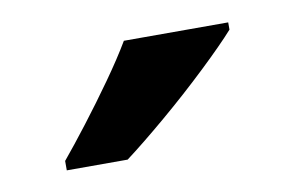

<svg xmlns="http://www.w3.org/2000/svg" viewBox="-35 -817 400 261"><g transform="rotate(-10 165.5 -686.0)"><path d="M291 -756Q275 -738 244.5 -709Q214 -680 181 -652Q148 -624 124 -606H40V-619Q55 -637 75 -663Q95 -689 114.5 -716.5Q134 -744 147 -766H291Z"/></g></svg>

Font: Noto Sans Gurmukhi UI SemiBold
Style: Regular
Weight: 600
Designer: Jelle Bosma - Monotype Design Team
Foundry: Monotype Imaging Inc.
Version: Version 2.004; ttfautohint (v1.8.4.7-5d5b)